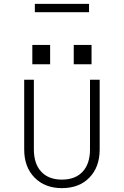

<svg xmlns="http://www.w3.org/2000/svg" viewBox="-20 -962 640 992"><path d="M300 10Q212 10 158.5 -44.5Q105 -99 105 -190V-550H155V-190Q155 -116 193 -75Q231 -34 300 -34Q369 -34 407 -75Q445 -116 445 -190V-550H495V-190Q495 -99 442 -44.5Q389 10 300 10ZM147 -730H239V-630H147ZM361 -730H453V-630H361ZM160 -899V-942H440V-899Z"/></svg>

Font: Tiny Thin
Style: Regular
Weight: 100
Monospace: yes
Designer: Philipp Nurullin, Konstantin Bulenkov
Foundry: JetBrains
Version: Version 2.251; ttfautohint (v1.8.4.7-5d5b)